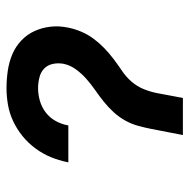

<svg xmlns="http://www.w3.org/2000/svg" viewBox="-16 -566 582 590"><g transform="rotate(-90 275.0 -271.0)"><path d="M155 0 174 -98Q178 -118 183.5 -138Q189 -158 199.5 -177Q210 -196 225 -212.5Q240 -229 257.5 -243Q275 -257 293 -269.5Q311 -282 327.5 -296.5Q344 -311 357 -329Q370 -347 374 -367Q377 -384 373.5 -400Q370 -416 359 -426.5Q348 -437 331.5 -441Q315 -445 299 -445Q280 -445 260.5 -439.5Q241 -434 224.5 -421.5Q208 -409 198 -390.5Q188 -372 185 -354L184 -352H71L72 -356Q77 -381 87 -405.5Q97 -430 113.5 -452.5Q130 -475 151.5 -492.5Q173 -510 197.5 -521.5Q222 -533 248 -537.5Q274 -542 299 -542Q326 -542 353 -538Q380 -534 403.5 -524Q427 -514 445.5 -496.5Q464 -479 474.5 -456Q485 -433 488 -406.5Q491 -380 485 -352Q481 -332 472.5 -312Q464 -292 451 -274.5Q438 -257 422 -241.5Q406 -226 388 -212.5Q370 -199 351.5 -186.5Q333 -174 318.5 -157Q304 -140 296 -120Q288 -100 284 -80L269 0Z"/></g></svg>

Font: Lode
Style: Bold Italic
Weight: 700
Italic angle: -11°
Monospace: yes
Designer: Belleve Invis
Foundry: Belleve Invis
Version: Version 29.2.0; ttfautohint (v1.8.3)